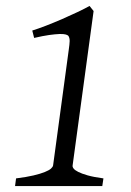

<svg xmlns="http://www.w3.org/2000/svg" viewBox="-20 -628 442 648"><path d="M325.2 0H30.8L34.2 -25.9Q69.3 -30.3 93 -35.9Q116.7 -41.5 131.1 -47.4Q145.5 -53.2 151.9 -58.8Q158.2 -64.5 159.2 -69.8L211.9 -459Q214.8 -478.5 215.1 -489.3Q215.3 -500 210.9 -506.8Q208.5 -509.8 201.4 -511.7Q194.3 -513.7 180.4 -513.2Q166.5 -512.7 145.5 -509.8Q124.5 -506.8 95.2 -500L88.9 -524.9Q107.9 -530.8 134.5 -541Q161.1 -551.3 188.7 -563.2Q216.3 -575.2 241.5 -587.2Q266.6 -599.1 282.2 -607.9L295.9 -590.8L225.1 -69.8Q224.1 -64.9 228.3 -59.3Q232.4 -53.7 243.9 -47.9Q255.4 -42 275.9 -36.1Q296.4 -30.3 329.1 -25.9Z"/></svg>

Font: Gentium Plus Am
Style: Italic
Weight: 400
Italic angle: -8°
Designer: J. Victor Gaultney, Annie Olsen, Iska Routamaa, Becca Hirsbrunner
Foundry: SIL International
Version: Version 5.000